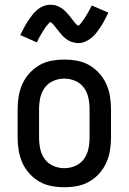

<svg xmlns="http://www.w3.org/2000/svg" viewBox="-20 -778 540 806"><path d="M250 8Q223 8 196 3Q169 -2 145.5 -15.5Q122 -29 103.5 -49.5Q85 -70 74 -94.5Q63 -119 58.5 -146Q54 -173 54 -200V-320Q54 -347 58.5 -374Q63 -401 74 -425.5Q85 -450 103.5 -470.5Q122 -491 145.5 -504.5Q169 -518 196 -523Q223 -528 250 -528Q277 -528 304 -523Q331 -518 354.5 -504.5Q378 -491 396.5 -470.5Q415 -450 426 -425.5Q437 -401 441.5 -374Q446 -347 446 -320V-200Q446 -173 441.5 -146Q437 -119 426 -94.5Q415 -70 396.5 -49.5Q378 -29 354.5 -15.5Q331 -2 304 3Q277 8 250 8ZM250 -72Q274 -72 296 -81.5Q318 -91 332 -110Q346 -129 351 -152.5Q356 -176 356 -200V-320Q356 -344 351 -367.5Q346 -391 332 -410Q318 -429 296 -438.5Q274 -448 250 -448Q226 -448 204 -438.5Q182 -429 168 -410Q154 -391 149 -367.5Q144 -344 144 -320V-200Q144 -176 149 -152.5Q154 -129 168 -110Q182 -91 204 -81.5Q226 -72 250 -72ZM308 -597Q303 -597 298 -598Q293 -599 288.5 -600Q284 -601 279.5 -602.5Q275 -604 270.5 -606.5Q266 -609 262 -611.5Q258 -614 254.5 -617Q251 -620 247 -623.5Q243 -627 240 -631Q237 -635 233.5 -638.5Q230 -642 227.5 -645.5Q225 -649 222 -652.5Q219 -656 215.5 -660.5Q212 -665 208.5 -669.5Q205 -674 202.5 -677Q200 -680 195.5 -682.5Q191 -685 191 -689H194Q194 -688 191 -686Q188 -684 185.5 -681Q183 -678 181 -675.5Q179 -673 177.5 -671.5Q176 -670 174.5 -668Q173 -666 171.5 -664Q170 -662 168.5 -659.5Q167 -657 165.5 -654.5Q164 -652 162 -649.5Q160 -647 158.5 -644Q157 -641 155 -638Q153 -635 151 -631.5Q149 -628 147 -624.5Q145 -621 143 -617Q141 -613 139 -609Q137 -605 135 -600L65 -631Q74 -649 82 -664Q90 -679 98.5 -691.5Q107 -704 115 -714.5Q123 -725 135 -735.5Q147 -746 161.5 -752Q176 -758 192 -758Q197 -758 202 -757.5Q207 -757 211.5 -756Q216 -755 220.5 -753Q225 -751 229.5 -749Q234 -747 238 -744Q242 -741 245.5 -738.5Q249 -736 253 -732Q257 -728 260 -724.5Q263 -721 266.5 -717.5Q270 -714 272.5 -710.5Q275 -707 278 -703.5Q281 -700 284.5 -695Q288 -690 291.5 -686Q295 -682 297.5 -678.5Q300 -675 304.5 -673Q309 -671 309 -667H306Q306 -668 309 -670Q312 -672 314.5 -674.5Q317 -677 319 -679.5Q321 -682 322.5 -684Q324 -686 325.5 -688Q327 -690 328.5 -692Q330 -694 331.5 -696Q333 -698 334.5 -700.5Q336 -703 338 -706Q340 -709 341.5 -712Q343 -715 345 -718Q347 -721 349 -724.5Q351 -728 353 -731.5Q355 -735 357 -739Q359 -743 361 -747Q363 -751 365 -755L435 -725Q426 -707 418 -691.5Q410 -676 401.5 -664Q393 -652 385 -641Q377 -630 365 -620Q353 -610 338.5 -603.5Q324 -597 308 -597Z"/></svg>

Font: Iosevka Fixed Medium
Style: Regular
Weight: 500
Monospace: yes
Designer: Belleve Invis
Foundry: Belleve Invis
Version: Version 32.3.0